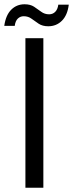

<svg xmlns="http://www.w3.org/2000/svg" viewBox="-45 -879 342 899"><path d="M74 0V-700H158V0ZM181 -756Q154 -756 136 -768Q118 -780 102.5 -791.5Q87 -803 66 -803Q50 -803 38.5 -792Q27 -781 24 -758H-25Q-18 -808 7.5 -833.5Q33 -859 70 -859Q97 -859 114.5 -847.5Q132 -836 148 -824Q164 -812 185 -812Q202 -812 213.5 -823.5Q225 -835 228 -857H277Q271 -808 245 -782Q219 -756 181 -756Z"/></svg>

Font: DM Sans 20pt
Style: Regular
Weight: 400
Version: Version 4.004;gftools[0.9.30]